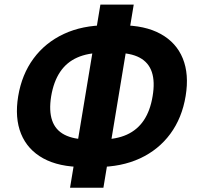

<svg xmlns="http://www.w3.org/2000/svg" viewBox="-20 -791 875 853"><path d="M349.1 -49.1Q242.1 -49.1 172.2 -87.4Q102.4 -125.8 73.6 -196.4Q44.9 -267 60.8 -363.5Q76.9 -460.3 128.9 -530.9Q180.9 -601.5 263.4 -640.1Q346 -678.7 453.2 -678.7H516.7Q624.2 -678.7 693.8 -640.2Q763.4 -601.8 792.1 -531.3Q820.7 -460.8 804.8 -364.7Q788.9 -267.2 736.7 -196.4Q684.5 -125.6 602 -87.3Q519.4 -49.1 412.6 -49.1ZM373.3 -171.4H428.9Q496.4 -171.4 543.5 -192.8Q590.6 -214.2 619.1 -256.9Q647.6 -299.7 658 -363.5Q668.9 -427.6 654.7 -470.5Q640.5 -513.4 600.4 -534.9Q560.2 -556.4 492.6 -556.4H436.9Q370.4 -556.4 322.9 -535.2Q275.5 -514.1 246.9 -471.2Q218.2 -428.3 207.3 -363.3Q196.9 -298.8 211.6 -256Q226.2 -213.3 266.6 -192.4Q307 -171.4 373.3 -171.4ZM291.2 43 426 -770.5H574.1L439.4 43Z"/></svg>

Font: Inter Variable
Style: Italic
Weight: 400
Italic angle: -9.39999°
Designer: Rasmus Andersson
Foundry: rsms
Version: Version 4.001;git-9221beed3